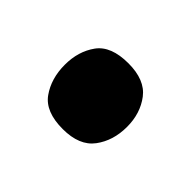

<svg xmlns="http://www.w3.org/2000/svg" viewBox="-48 -544 384 384"><g transform="rotate(-45 143.5 -352.0)"><path d="M50 -352Q50 -401 77.5 -420.5Q105 -440 144 -440Q182 -440 209 -420.5Q236 -401 236 -352Q236 -305 209 -284.5Q182 -264 144 -264Q105 -264 77.5 -284.5Q50 -305 50 -352Z"/></g></svg>

Font: Noto Sans Kannada ExtraBold
Style: Regular
Weight: 800
Designer: Jelle Bosma - Monotype Design Team
Foundry: Monotype Imaging Inc.
Version: Version 2.005; ttfautohint (v1.8.4.7-5d5b)